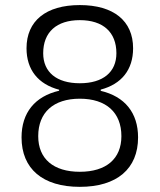

<svg xmlns="http://www.w3.org/2000/svg" viewBox="-20 -723 626 753"><path d="M293 9.8C438.5 9.8 521.5 -61 521.5 -184.1C521.5 -280.8 469.2 -344.7 375 -366.7V-371.6C456.5 -393.1 502 -449.2 502 -533.7C502 -641.1 425.8 -703.1 293 -703.1C160.2 -703.1 84 -641.1 84 -533.7C84 -449.2 129.9 -392.6 211.9 -371.1V-367.2C117.2 -345.2 64.5 -281.2 64.5 -184.1C64.5 -61 147.5 9.8 293 9.8ZM293 -49.3C189.5 -49.3 129.9 -100.1 129.9 -189C129.9 -281.7 189.5 -335.9 293 -335.9C396.5 -335.9 456.1 -281.7 456.1 -189C456.1 -100.1 396.5 -49.3 293 -49.3ZM293 -396.5C202.1 -396.5 149.4 -439.9 149.4 -514.2C149.4 -597.2 202.1 -644 293 -644C383.8 -644 436.5 -597.2 436.5 -514.2C436.5 -439.9 383.8 -396.5 293 -396.5Z"/></svg>

Font: Cascadia Mono NF Light
Style: Regular
Weight: 300
Monospace: yes
Designer: Aaron Bell
Foundry: Saja Typeworks
Version: Version 2404.023